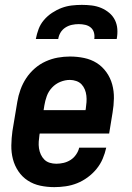

<svg xmlns="http://www.w3.org/2000/svg" viewBox="-20 -760 540 788"><path d="M203 8Q173 8 145 2Q117 -4 94 -19Q71 -34 55.5 -57Q40 -80 33 -107Q26 -134 26.5 -163.5Q27 -193 31 -222L51 -342Q55 -367 64 -392Q73 -417 87.5 -439Q102 -461 122.5 -479Q143 -497 167.5 -508Q192 -519 217 -523.5Q242 -528 267 -528Q297 -528 325.5 -522Q354 -516 377 -501.5Q400 -487 416.5 -464Q433 -441 440.5 -413.5Q448 -386 447.5 -356.5Q447 -327 442 -298L428 -212H143L142 -207Q140 -193 139 -179Q138 -165 140 -151.5Q142 -138 147.5 -126Q153 -114 162 -105Q171 -96 184 -92Q197 -88 211 -88Q226 -88 241 -91.5Q256 -95 269.5 -103.5Q283 -112 292.5 -126Q302 -140 305 -154H416Q411 -131 401.5 -108.5Q392 -86 376 -66.5Q360 -47 339.5 -32Q319 -17 296.5 -8Q274 1 250 4.5Q226 8 203 8ZM159 -308H331L332 -313Q334 -327 335 -340.5Q336 -354 334.5 -367.5Q333 -381 328 -393Q323 -405 314.5 -414Q306 -423 293 -427.5Q280 -432 267 -432Q247 -432 227.5 -424Q208 -416 193.5 -400.5Q179 -385 172 -365.5Q165 -346 162 -327ZM127 -600Q131 -621 138.5 -641Q146 -661 160.5 -678Q175 -695 194 -707.5Q213 -720 233 -727.5Q253 -735 274 -737.5Q295 -740 316 -740Q337 -740 357 -737.5Q377 -735 395 -727.5Q413 -720 428 -707.5Q443 -695 451.5 -678Q460 -661 461.5 -641Q463 -621 459 -600H367Q369 -614 365.5 -626.5Q362 -639 352.5 -647Q343 -655 330 -658Q317 -661 303 -661Q289 -661 275 -658Q261 -655 248.5 -647Q236 -639 228.5 -626.5Q221 -614 219 -600Z"/></svg>

Font: Iosevka Term Curly Oblique
Style: Bold
Weight: 700
Italic angle: -9°
Designer: Belleve Invis
Foundry: Belleve Invis
Version: Version 32.3.0